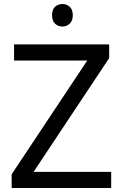

<svg xmlns="http://www.w3.org/2000/svg" viewBox="-20 -935 612 955"><path d="M533 0H38V-68L414 -634H50V-714H523V-646L147 -80H533ZM291 -915Q311 -915 326.5 -901.5Q342 -888 342 -859Q342 -831 326.5 -817Q311 -803 291 -803Q269 -803 254 -817Q239 -831 239 -859Q239 -888 254 -901.5Q269 -915 291 -915Z"/></svg>

Font: Noto Sans Saurashtra
Style: Regular
Weight: 400
Designer: Monotype Design Team
Foundry: Monotype Imaging Inc.
Version: Version 2.001; ttfautohint (v1.8.4.7-5d5b)